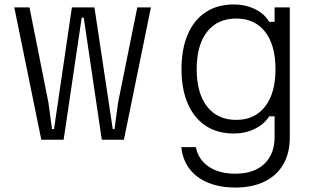

<svg xmlns="http://www.w3.org/2000/svg" viewBox="-20 -626 1440 860"><path d="M165 0 44 -593H112L197 -166L213 -48H222L302 -593H403L485 -48H493L509 -167L595 -593H656L535 0H436L355 -547H346L265 0Z M1278 -10Q1278 60 1249 110Q1220 160 1165.5 187Q1111 214 1034 214Q965 214 912.5 192.5Q860 171 829 130.5Q798 90 792 33H857Q869 90 915.5 121Q962 152 1034 152Q1117 152 1163.5 108.5Q1210 65 1210 -13V-105H1186Q1163 -69 1120.5 -48.5Q1078 -28 1027 -28Q954 -28 901.5 -62.5Q849 -97 821 -162Q793 -227 793 -316Q793 -407 821 -472Q849 -537 901.5 -571.5Q954 -606 1027 -606Q1079 -606 1121.5 -585.5Q1164 -565 1186 -528H1210V-593H1278ZM861 -316Q861 -209 907.5 -149Q954 -89 1038 -89Q1121 -89 1167.5 -149Q1214 -209 1214 -316Q1214 -424 1167.5 -483.5Q1121 -543 1038 -543Q954 -543 907.5 -483.5Q861 -424 861 -316Z"/></svg>

Font: Martian Mono SemiExpanded ExtraLight
Style: Regular
Weight: 250
Monospace: yes
Version: Version 0.930